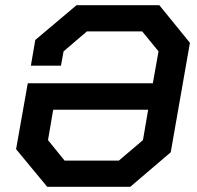

<svg xmlns="http://www.w3.org/2000/svg" viewBox="-20 -720 758 740"><path d="M42 -145 87 -399H569L591 -522L528 -599H315L225 -522L215 -467H99L116 -566L275 -700H594L712 -555L638 -133L482 0H162ZM438 -101 531 -180 551 -297H185L165 -180L229 -101Z"/></svg>

Font: Chakra Petch SemiBold
Style: Italic
Weight: 600
Italic angle: -10°
Designer: Katatrad Aksorn Co.,Ltd.
Foundry: Cadson Demak Co.,Ltd.
Version: Version 1.000; ttfautohint (v1.6)